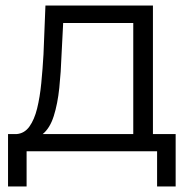

<svg xmlns="http://www.w3.org/2000/svg" viewBox="-20 -546 691 693"><path d="M9 127V-62H39Q68 -64 86 -89Q104 -114 114 -154.5Q124 -195 129 -246Q134 -297 137 -350L144 -526H532V-62H614V127H547V0H76V127ZM461 -62V-463H208L202 -346Q200 -286 194 -228.5Q188 -171 174 -127Q160 -83 134 -62Z"/></svg>

Font: Montserrat
Style: Regular
Weight: 400
Designer: Julieta Ulanovsky
Foundry: Julieta Ulanovsky
Version: Version 9.000; ttfautohint (v1.8.4.7-5d5b)